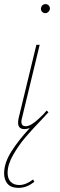

<svg xmlns="http://www.w3.org/2000/svg" viewBox="-27 -625 294 934"><path d="M216 -582Q215 -574 208.5 -567.5Q202 -561 194 -561Q184 -561 178 -567.5Q172 -574 172 -583Q173 -593 179 -599Q185 -605 195 -605Q204 -605 210 -598.5Q216 -592 216 -582ZM10 216Q10 244 25 259.5Q40 275 67 275Q99 275 134 248L140 259Q104 289 63 289Q27 289 10 269.5Q-7 250 -7 218Q-7 168 28 112.5Q63 57 118 -2Q103 3 92 3Q61 3 61 -28Q61 -39 64 -52L150 -407H166L80 -51Q77 -41 77 -33Q77 -11 98 -11Q123 -11 161 -47L182 -67L200 -87L209 -79L206 -76L183 -51Q131 3 98 41.5Q65 80 37.5 127.5Q10 175 10 216Z"/></svg>

Font: Ysabeau Thin
Style: Italic
Weight: 200
Italic angle: -12°
Designer: Christian Thalmann (Catharsis Fonts)
Version: Version 0.003